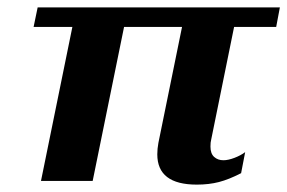

<svg xmlns="http://www.w3.org/2000/svg" viewBox="-20 -490 778 520"><path d="M406 -72Q406 -87 409 -103L473 -417H316L231 0H91L176 -417H71L82 -470H738L728 -417H614L552 -112Q550 -105 550 -93Q550 -74 560 -65Q570 -56 585 -56Q598 -56 615 -62.5Q632 -69 644 -78L633 -21Q600 -4 573 3Q546 10 513 10Q406 10 406 -72Z"/></svg>

Font: Taviraj SemiBold
Style: Italic
Weight: 600
Italic angle: -12°
Designer: Katatrad Team
Foundry: CadsonDemak
Version: Version 1.001